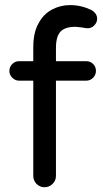

<svg xmlns="http://www.w3.org/2000/svg" viewBox="-20 -744 413 769"><path d="M113.3 -39.1V-420.9H56.6Q41 -420.9 29.3 -432.6Q17.6 -444.3 17.6 -460Q17.6 -476.6 29.3 -487.8Q41 -499 56.6 -499H113.3V-554.7Q113.3 -614.3 134.8 -651.4Q154.3 -687.5 188 -705.6Q221.7 -723.6 260.7 -723.6Q304.7 -723.6 345.7 -704.1Q369.1 -690.4 369.1 -668.9Q369.1 -654.3 357.9 -642.6Q346.7 -630.9 332 -630.9Q321.3 -630.9 309.6 -633.8L283.2 -636.7Q240.2 -636.7 222.2 -617.2Q204.1 -597.7 204.1 -551.8V-499H325.2Q341.8 -499 353 -487.8Q364.3 -476.6 364.3 -460Q364.3 -444.3 353 -432.6Q341.8 -420.9 325.2 -420.9H204.1V-39.1Q204.1 -20.5 190.4 -7.3Q176.8 5.9 158.2 5.9Q139.6 5.9 126.5 -7.3Q113.3 -20.5 113.3 -39.1Z"/></svg>

Font: jf-openhuninn-1.1
Style: Regular
Weight: 400
Designer: [Kosugi Maru]
      Designed by Motoya company      

      [Varela Round]
      Joe Prince(Latin component); Avraham Co
Foundry: justfont CO.,LTD.
Version: 1.1